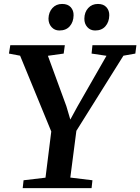

<svg xmlns="http://www.w3.org/2000/svg" viewBox="-20 -978 729 998"><path d="M98 0 102.5 -41 216.5 -54.5 246.5 -294.5 84.5 -688.5 26.5 -699.5 33.5 -743H317L311 -699.5L229 -688L325 -426L345.5 -356.5L382 -423.5L533.5 -688L456 -699.5L460.5 -743H689L683.5 -699.5L621.5 -688.5L377 -298L345.5 -55L460.5 -41L456 0ZM288.5 -819.5Q264 -819.5 248 -837.2Q232 -855 232 -881.5Q233 -915 252.5 -936.2Q272 -957.5 303 -957.5Q332.5 -957.5 347.8 -940.5Q363 -923.5 362.5 -898.5Q362 -864 342.8 -841.8Q323.5 -819.5 288.5 -819.5ZM474.5 -819.5Q449.5 -819.5 433.8 -837.2Q418 -855 418.5 -881.5Q419 -915 438.5 -936.2Q458 -957.5 489 -957.5Q518 -957.5 533.2 -940.5Q548.5 -923.5 548 -898.5Q547.5 -864 528.2 -841.8Q509 -819.5 474.5 -819.5Z"/></svg>

Font: Merriweather 36pt SemiBold
Style: Italic
Weight: 600
Italic angle: -7.8°
Version: Version 2.101